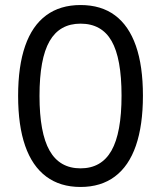

<svg xmlns="http://www.w3.org/2000/svg" viewBox="-20 -734 640 763"><path d="M300 9Q219 9 163.5 -32.5Q108 -74 80 -154.5Q52 -235 52 -353Q52 -471 80 -551.5Q108 -632 163.5 -673Q219 -714 300 -714Q382 -714 437 -673Q492 -632 520 -552Q548 -472 548 -354Q548 -236 520 -155Q492 -74 436.5 -32.5Q381 9 300 9ZM300 -65Q383 -65 423 -135.5Q463 -206 463 -354Q463 -502 423.5 -571Q384 -640 300 -640Q217 -640 177 -570.5Q137 -501 137 -353Q137 -206 177 -135.5Q217 -65 300 -65Z"/></svg>

Font: Nunito Sans 10pt
Style: Regular
Weight: 400
Designer: Vernon Adams
Foundry: Vernon Adams
Version: Version 3.101;gftools[0.9.27]